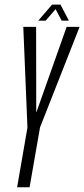

<svg xmlns="http://www.w3.org/2000/svg" viewBox="-20 -788 355 808"><path d="M52 0H104.5L148.5 -252L315 -675H260.5L133.5 -316.5H132.5L132 -675H78L95.5 -251ZM141 -701H172L214 -749.5L239.5 -701H270L234.5 -768.5H199Z"/></svg>

Font: Anybody ExtraCondensed Light
Style: Italic
Weight: 300
Width: 2
Italic angle: -10°
Version: Version 1.113;gftools[0.9.25]